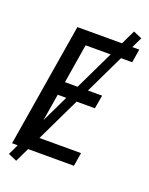

<svg xmlns="http://www.w3.org/2000/svg" viewBox="-165 -904 833 1073"><g transform="rotate(20 251.5 -368.0)"><path d="M14 0 135 -735H503L490 -655H213L175 -422H396L382 -342H161L118 -80H395L382 0ZM69 84 18 62 441 -820 492 -798Z"/></g></svg>

Font: Iosevka Term Curly Medium
Style: Italic
Weight: 500
Italic angle: -9°
Designer: Belleve Invis
Foundry: Belleve Invis
Version: Version 32.3.0